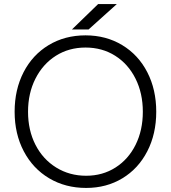

<svg xmlns="http://www.w3.org/2000/svg" viewBox="-20 -913 841 945"><path d="M52 -363Q52 -472 96 -557.5Q140 -643 219.5 -691Q299 -739 401 -739Q502 -739 581.5 -691Q661 -643 705 -557.5Q749 -472 749 -363Q749 -254 705 -168.5Q661 -83 582.5 -35.5Q504 12 404 12Q302 12 222 -35.5Q142 -83 97 -168.5Q52 -254 52 -363ZM683 -363Q683 -454 647 -526Q611 -598 547 -638.5Q483 -679 401 -679Q319 -679 255 -638.5Q191 -598 154.5 -526Q118 -454 118 -363Q118 -272 154.5 -200.5Q191 -129 256.5 -88.5Q322 -48 404 -48Q485 -48 548.5 -88.5Q612 -129 647.5 -200.5Q683 -272 683 -363ZM463 -893H555L416 -768H334Z"/></svg>

Font: 寒蝉端黑体 Light
Style: Regular
Weight: 300
Designer: ChillDuanSans {Warren2060}; 
Source Han Sans {Ryoko NISHIZUKA 西塚涼子 (kana, bopomofo & ideographs); Paul D. Hunt (Latin, G
Foundry: ChillType&Adobe
Version: Version 1.300;Glyphs 3.3 (3306)